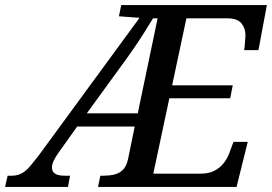

<svg xmlns="http://www.w3.org/2000/svg" viewBox="-75 -734 1068 754"><path d="M-55 0 -45 -44H-27Q-14 -44 -2 -48Q10 -52 21 -60Q32 -68 45 -83.5Q58 -99 76 -122L473 -664L392 -670L401 -714H973L940 -537H884Q885 -542 886 -555Q887 -568 888 -580.5Q889 -593 889 -595Q889 -623 873 -642.5Q857 -662 818 -662H657L601 -399H839L829 -348H590L527 -52H713Q745 -52 767 -63.5Q789 -75 803.5 -93.5Q818 -112 826 -134L842 -177H898L854 0H310L319 -44H332Q354 -44 373.5 -48.5Q393 -53 407.5 -67Q422 -81 428 -110L454 -237H228L156 -136Q143 -118 136 -103Q129 -88 129 -77Q129 -60 141 -52Q153 -44 180 -44H200L192 0ZM266 -289H466L544 -662H526Q511 -637 490 -604Q469 -571 445.5 -537Q422 -503 399 -472Z"/></svg>

Font: ET Text
Style: Italic
Weight: 470
Italic angle: -12°
Designer: Monotype Design Team
Foundry: Monotype Imaging Inc.
Version: Version 2.009